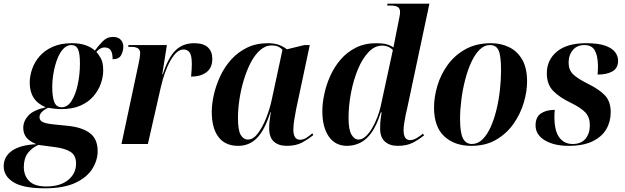

<svg xmlns="http://www.w3.org/2000/svg" viewBox="-89 -780 3387 1040"><path d="M153 240Q37 240 -16 207Q-69 174 -69 121Q-69 68 -24 36.5Q21 5 108 1Q69 -15 53 -36.5Q37 -58 37 -87Q37 -123 63.5 -153Q90 -183 159 -199Q72 -234 72 -332Q72 -368 85 -406Q98 -444 125.5 -475.5Q153 -507 196.5 -526.5Q240 -546 301 -546Q343 -546 373.5 -535.5Q404 -525 425 -506Q442 -530 466 -555Q490 -580 523 -580Q551 -580 565 -564.5Q579 -549 579 -528Q579 -503 567 -481Q555 -459 521 -459Q521 -493 510.5 -508Q500 -523 477 -523Q454 -523 433 -499Q444 -487 457 -464.5Q470 -442 470 -398Q470 -363 457 -326.5Q444 -290 417 -258.5Q390 -227 347 -208Q304 -189 243 -189Q226 -189 203.5 -191.5Q181 -194 171 -196Q125 -173 125 -146Q125 -128 141.5 -119.5Q158 -111 194 -107L282 -98Q357 -90 398.5 -58.5Q440 -27 440 39Q440 88 411 134.5Q382 181 319 210.5Q256 240 153 240ZM245 -199Q277 -199 299 -234Q321 -269 332.5 -323.5Q344 -378 344 -436Q344 -491 333.5 -513.5Q323 -536 297 -536Q273 -536 253.5 -515Q234 -494 221 -459.5Q208 -425 201 -385Q194 -345 194 -308Q194 -256 205 -227.5Q216 -199 245 -199ZM162 230Q237 230 280 195Q323 160 323 106Q323 62 293.5 43Q264 24 210 17L119 5Q84 20 62 49Q40 78 40 125Q40 171 69 200.5Q98 230 162 230Z M663 -441Q666 -456 668 -469Q670 -482 670 -494Q670 -526 623 -526H605L607 -536H815L790 -378H793Q822 -468 861.5 -507Q901 -546 963 -546Q1013 -546 1037 -523.5Q1061 -501 1061 -462Q1061 -412 1029 -388.5Q997 -365 946 -365Q948 -386 949 -402.5Q950 -419 950 -433Q950 -480 938 -496Q926 -512 905 -512Q869 -512 835.5 -454Q802 -396 781 -303L712 0H569Z M1201 10Q1130 10 1094 -38.5Q1058 -87 1058 -174Q1058 -217 1069.5 -267.5Q1081 -318 1104 -367.5Q1127 -417 1163 -457Q1199 -497 1248.5 -521.5Q1298 -546 1362 -546Q1399 -546 1424 -536Q1449 -526 1465 -513L1560 -536H1589L1515 -188Q1511 -167 1505.5 -134.5Q1500 -102 1500 -79Q1500 -23 1536 -23Q1554 -23 1570.5 -33.5Q1587 -44 1603 -58L1608 -48Q1582 -27 1548.5 -8.5Q1515 10 1464 10Q1420 10 1394.5 -13Q1369 -36 1369 -85Q1369 -111 1372 -131.5Q1375 -152 1378 -173H1376Q1345 -76 1303.5 -33Q1262 10 1201 10ZM1254 -24Q1282 -24 1307 -56.5Q1332 -89 1352 -138.5Q1372 -188 1383 -240L1441 -510Q1421 -534 1383 -534Q1349 -534 1320 -508.5Q1291 -483 1269 -440.5Q1247 -398 1231.5 -346.5Q1216 -295 1208 -242Q1200 -189 1200 -142Q1200 -74 1215 -49Q1230 -24 1254 -24Z M1791 10Q1727 10 1692 -40.5Q1657 -91 1657 -178Q1657 -220 1667.5 -270Q1678 -320 1700 -369Q1722 -418 1756.5 -458Q1791 -498 1839 -522Q1887 -546 1950 -546Q1982 -546 2003.5 -540.5Q2025 -535 2042 -523Q2045 -537 2048.5 -555.5Q2052 -574 2054 -584L2071 -669Q2074 -683 2076 -695Q2078 -707 2078 -716Q2078 -733 2066.5 -741.5Q2055 -750 2024 -750H2008L2010 -760H2237L2118 -200Q2114 -184 2109 -160.5Q2104 -137 2100.5 -113.5Q2097 -90 2097 -76Q2097 -21 2132 -21Q2150 -21 2169.5 -33Q2189 -45 2202 -56L2208 -47Q2179 -23 2146 -6.5Q2113 10 2065 10Q2022 10 1996 -13Q1970 -36 1970 -83Q1970 -112 1972.5 -132Q1975 -152 1978 -172H1974Q1952 -102 1924 -62.5Q1896 -23 1862 -6.5Q1828 10 1791 10ZM1853 -24Q1873 -24 1892 -41.5Q1911 -59 1927 -86.5Q1943 -114 1955 -145.5Q1967 -177 1973 -204L2039 -509Q2029 -520 2013.5 -526.5Q1998 -533 1981 -533Q1941 -533 1907.5 -498Q1874 -463 1850 -405.5Q1826 -348 1812.5 -278.5Q1799 -209 1799 -141Q1799 -77 1815 -50.5Q1831 -24 1853 -24Z M2464 10Q2373 10 2317.5 -41.5Q2262 -93 2262 -198Q2262 -254 2280 -315Q2298 -376 2336 -428.5Q2374 -481 2432.5 -513.5Q2491 -546 2571 -546Q2624 -546 2668.5 -524.5Q2713 -503 2739.5 -457.5Q2766 -412 2766 -338Q2766 -284 2748 -223.5Q2730 -163 2693 -110Q2656 -57 2599 -23.5Q2542 10 2464 10ZM2467 0Q2499 0 2524.5 -25Q2550 -50 2569 -92.5Q2588 -135 2600.5 -187Q2613 -239 2619 -294Q2625 -349 2625 -399Q2625 -477 2612 -506.5Q2599 -536 2565 -536Q2534 -536 2508.5 -510.5Q2483 -485 2463.5 -442.5Q2444 -400 2430.5 -347.5Q2417 -295 2410 -240Q2403 -185 2403 -136Q2403 -62 2418.5 -31Q2434 0 2467 0Z M2991 10Q2912 10 2862 -20Q2812 -50 2812 -101Q2812 -146 2841 -165.5Q2870 -185 2916 -185Q2914 -164 2914 -148Q2914 -71 2940.5 -35.5Q2967 0 3013 0Q3059 0 3082.5 -28.5Q3106 -57 3106 -101Q3106 -144 3082.5 -170Q3059 -196 3001 -224Q2941 -253 2907 -288Q2873 -323 2873 -383Q2873 -455 2927.5 -500.5Q2982 -546 3086 -546Q3152 -546 3189.5 -532.5Q3227 -519 3243 -497.5Q3259 -476 3259 -451Q3259 -411 3228.5 -393.5Q3198 -376 3148 -376Q3149 -389 3149.5 -401Q3150 -413 3150 -424Q3149 -479 3132.5 -507.5Q3116 -536 3076 -536Q3037 -536 3014 -509Q2991 -482 2991 -440Q2991 -402 3014.5 -378.5Q3038 -355 3094 -327Q3159 -295 3189 -262Q3219 -229 3219 -172Q3219 -121 3195 -80Q3171 -39 3120.5 -14.5Q3070 10 2991 10Z"/></svg>

Font: Noto Serif Display SemiCondensed
Style: Bold Italic
Weight: 700
Width: 4
Italic angle: -12°
Designer: Monotype Design Team
Foundry: Monotype Imaging Inc.
Version: Version 2.009